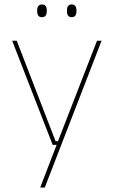

<svg xmlns="http://www.w3.org/2000/svg" viewBox="-20 -668 510 860"><path d="M246.5 -35.5 238 -31 414.5 -485.5H435L180.5 172H160L236.5 -26.5L241.5 -19H216L34.5 -485.5H55L229 -35.5ZM168 -591Q157 -591 151.8 -597.8Q146.5 -604.5 146.5 -618.5V-621.5Q146.5 -634.5 151.8 -641.2Q157 -648 168 -648Q179 -648 184.2 -641.2Q189.5 -634.5 189.5 -621.5V-618.5Q189.5 -604.5 184.2 -597.8Q179 -591 168 -591ZM301.5 -591Q290.5 -591 285.2 -597.8Q280 -604.5 280 -618.5V-621.5Q280 -634.5 285.2 -641.2Q290.5 -648 301.5 -648Q312 -648 317.2 -641.2Q322.5 -634.5 322.5 -621.5V-618.5Q322.5 -604.5 317.2 -597.8Q312 -591 301.5 -591Z"/></svg>

Font: Anek Bangla Thin
Style: Regular
Weight: 250
Designer: Sulekha Rajkumar (Bangla), Yesha Goshar (Latin)
Foundry: Ek Type
Version: Version 1.003